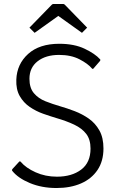

<svg xmlns="http://www.w3.org/2000/svg" viewBox="-20 -1010 590 965"><path d="M76 -197Q80 -201 84 -197Q110 -166 159 -144Q208 -122 266 -122Q341 -122 388 -157.5Q435 -193 435 -263Q435 -309 413.5 -337Q392 -365 353 -383.5Q314 -402 262 -417Q232 -426 196.5 -438.5Q161 -451 129.5 -472.5Q98 -494 79 -527.5Q60 -561 62 -610Q65 -688 121.5 -739Q178 -790 278 -790Q353 -790 405.5 -765Q458 -740 483 -712Q486 -709 483 -704L450 -666Q447 -661 442 -666Q422 -690 379.5 -712Q337 -734 277 -734Q210 -734 169 -702Q128 -670 128 -614Q128 -568 150.5 -541.5Q173 -515 208.5 -501Q244 -487 282 -476Q317 -466 355 -451.5Q393 -437 426 -414Q459 -391 479.5 -354.5Q500 -318 500 -264Q500 -200 470 -155.5Q440 -111 387 -88Q334 -65 264 -65Q190 -65 130 -90Q70 -115 41 -152Q39 -155 42 -160ZM128 -871 240 -986Q244 -990 248 -990H298Q302 -990 306 -986L418 -871L392 -845L273 -930L154 -845Z"/></svg>

Font: Gowun Dodum
Style: Regular
Weight: 400
Designer: Yanghee Ryu
Foundry: Yanghee Ryu
Version: Version 2.000